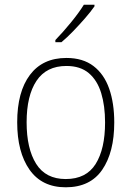

<svg xmlns="http://www.w3.org/2000/svg" viewBox="-20 -785 559 815"><path d="M465 -265Q465 -139 414 -64.5Q363 10 259 10Q158 10 105.5 -64.5Q53 -139 53 -266Q53 -395 107 -467Q161 -539 262 -539Q332 -539 377 -504.5Q422 -470 443.5 -408.5Q465 -347 465 -265ZM93 -266Q93 -154 133.5 -89.5Q174 -25 259 -25Q346 -25 386 -89Q426 -153 426 -265Q426 -336 409.5 -390Q393 -444 357 -474.5Q321 -505 262 -505Q177 -505 135 -442Q93 -379 93 -266ZM381 -758Q365 -735 341 -707.5Q317 -680 291 -653Q265 -626 241 -606H215V-615Q247 -648 281 -689.5Q315 -731 336 -765H381Z"/></svg>

Font: Noto Sans Sinhala SemiCondensed ExtraLight
Style: Regular
Weight: 200
Width: 4
Designer: Jelle Bosma - Monotype Design Team
Foundry: Monotype Imaging Inc.
Version: Version 2.006; ttfautohint (v1.8.4.7-5d5b)